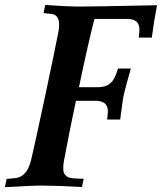

<svg xmlns="http://www.w3.org/2000/svg" viewBox="-37 -754 654 775"><path d="M348.6 -347.2H269.5Q243.7 -226.1 221.2 -105Q218.3 -90.8 218.3 -77.6Q218.3 -67.4 219.7 -60.1Q221.2 -52.7 226.3 -47.9Q231.4 -43 234.9 -40.3Q238.3 -37.6 248.3 -35.9Q258.3 -34.2 262.7 -33.7Q267.1 -33.2 281.5 -33Q295.9 -32.7 300.8 -32.2L293.9 1Q185.1 -4.9 135.7 -4.9Q87.4 -4.9 -17.1 1.5L-10.3 -31.7L25.9 -35.2Q72.8 -41 88.9 -109.4Q107.4 -189 145.5 -367.9Q183.6 -546.9 199.2 -627.4Q201.7 -640.6 201.7 -653.8Q201.7 -694.3 170.4 -697.8L138.7 -701.2L145.5 -733.9Q238.8 -727.5 284.7 -727.5Q341.3 -727.5 596.7 -732.9Q584.5 -668.9 575.7 -602.1H522.9L525.4 -626Q525.9 -629.4 525.9 -634.8Q525.9 -677.7 475.6 -677.7H344.2Q317.4 -573.2 281.7 -401.9H356.4Q387.7 -401.9 405.3 -415.3Q422.9 -428.7 432.6 -457.5L439.5 -477.5H491.2Q484.9 -455.1 476.1 -423.8Q464.4 -380.9 461.2 -364.3Q458 -347.7 450.2 -286.6Q449.7 -283.2 449.5 -281.5Q449.2 -279.8 449 -276.9Q448.7 -273.9 448.2 -271.5H395.5L397.9 -295.4Q398.4 -299.3 398.4 -305.2Q398.4 -347.2 348.6 -347.2Z"/></svg>

Font: Flanker
Style: Bold Italic
Weight: 700
Italic angle: -12°
Designer: Flanker
Version: Version 2.000